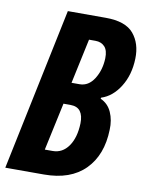

<svg xmlns="http://www.w3.org/2000/svg" viewBox="-109 -788 648 848"><g transform="rotate(10 215.0 -364.5)"><path d="M-26 0 126 -729H296Q385 -729 421.5 -685.5Q458 -642 456 -574Q454 -501 420.5 -447.5Q387 -394 337 -378L336 -373Q370 -358 385.5 -323Q401 -288 399 -245Q396 -131 331 -65.5Q266 0 147 0ZM197 -420H233Q273 -420 298 -459.5Q323 -499 325 -552Q326 -588 310.5 -604.5Q295 -621 269 -621H240ZM132 -109H167Q211 -109 238 -147.5Q265 -186 267 -250Q268 -285 254 -304Q240 -323 209 -323H178Z"/></g></svg>

Font: Mona Sans Condensed
Style: Bold Italic
Weight: 700
Width: 3
Italic angle: -11.7°
Designer: Deni Anggara
Foundry: GitHub
Version: Version 1.001; ttfautohint (v1.8.4.7-5d5b);gftools[0.9.31]